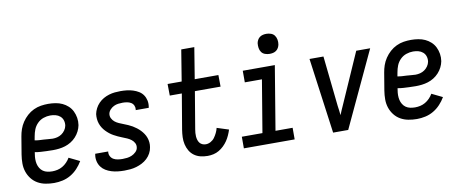

<svg xmlns="http://www.w3.org/2000/svg" viewBox="-65 -1017 3130 1303"><g transform="rotate(-10 1500.0 -365.5)"><path d="M219 8Q189 8 160 2.5Q131 -3 106.5 -17Q82 -31 64.5 -53.5Q47 -76 38 -103Q29 -130 29 -160Q29 -190 34 -221L54 -341Q58 -366 66.5 -390.5Q75 -415 90 -437.5Q105 -460 125.5 -478.5Q146 -497 170.5 -508.5Q195 -520 220.5 -524Q246 -528 271 -528Q296 -528 321 -524Q346 -520 367.5 -510Q389 -500 406.5 -484Q424 -468 434.5 -446.5Q445 -425 449 -400.5Q453 -376 449 -350Q445 -329 435 -309Q425 -289 409.5 -272Q394 -255 374.5 -243Q355 -231 334 -224.5Q313 -218 291.5 -215.5Q270 -213 249 -213Q238 -213 228 -213.5Q218 -214 207 -214H205Q185 -215 165 -216Q145 -217 125 -221L123 -207Q120 -190 120 -173Q120 -156 123.5 -140.5Q127 -125 135.5 -111Q144 -97 157 -88Q170 -79 186.5 -75.5Q203 -72 220 -72Q238 -72 256 -76Q274 -80 290.5 -89.5Q307 -99 321 -113.5Q335 -128 344 -144L418 -108Q403 -82 381.5 -59Q360 -36 333.5 -20.5Q307 -5 277.5 1.5Q248 8 219 8ZM261 -290Q277 -290 293 -294Q309 -298 323 -307.5Q337 -317 347 -331.5Q357 -346 360 -362Q363 -381 357.5 -398.5Q352 -416 338.5 -427.5Q325 -439 307.5 -443.5Q290 -448 271 -448Q248 -448 224.5 -440Q201 -432 183 -414Q165 -396 156 -373.5Q147 -351 143 -327L138 -300Q153 -297 168.5 -296Q184 -295 199.5 -294.5Q215 -294 230.5 -292Q246 -290 261 -290Z M703 8Q680 8 657.5 5.5Q635 3 614 -3.5Q593 -10 575 -21Q557 -32 544.5 -49Q532 -66 527 -88Q522 -110 526 -133L527 -139H617L616 -137Q614 -120 621.5 -106Q629 -92 642 -84.5Q655 -77 671.5 -74.5Q688 -72 704 -72Q720 -72 736 -74Q752 -76 767.5 -82.5Q783 -89 796.5 -102Q810 -115 812 -131Q815 -148 807.5 -162.5Q800 -177 787 -187Q774 -197 759 -203.5Q744 -210 728.5 -216Q713 -222 699 -228.5Q685 -235 670.5 -243Q656 -251 643.5 -261Q631 -271 620 -282.5Q609 -294 600.5 -307.5Q592 -321 586.5 -336.5Q581 -352 579.5 -369Q578 -386 580 -403Q584 -423 593.5 -441.5Q603 -460 618 -475.5Q633 -491 651.5 -501.5Q670 -512 690 -518Q710 -524 730 -526Q750 -528 770 -528Q792 -528 813.5 -525.5Q835 -523 855.5 -516.5Q876 -510 894 -499Q912 -488 923.5 -471Q935 -454 939.5 -433Q944 -412 940 -389L939 -383H849L850 -386Q852 -401 846 -414.5Q840 -428 827.5 -435.5Q815 -443 800 -445.5Q785 -448 770 -448Q755 -448 739.5 -446Q724 -444 709.5 -437Q695 -430 683.5 -417.5Q672 -405 669 -390Q666 -373 673.5 -358Q681 -343 693.5 -333Q706 -323 721 -316.5Q736 -310 751.5 -304Q767 -298 782 -291.5Q797 -285 810.5 -277Q824 -269 837 -259Q850 -249 861 -237.5Q872 -226 881 -212.5Q890 -199 895.5 -183.5Q901 -168 902.5 -151.5Q904 -135 901 -118Q898 -97 887.5 -77.5Q877 -58 861 -43Q845 -28 825.5 -18Q806 -8 785.5 -2Q765 4 744 6Q723 8 703 8Z M1277 8Q1251 8 1227 2Q1203 -4 1184 -18Q1165 -32 1153 -52.5Q1141 -73 1135.5 -97Q1130 -121 1131 -146.5Q1132 -172 1136 -197L1177 -440H1094L1093 -520H1190L1225 -735H1315L1280 -520H1443L1444 -440H1267L1224 -184Q1222 -172 1221 -159.5Q1220 -147 1221 -135Q1222 -123 1225.5 -111.5Q1229 -100 1236 -91Q1243 -82 1254 -77Q1265 -72 1278 -72Q1295 -72 1311.5 -81Q1328 -90 1338.5 -104.5Q1349 -119 1357 -135.5Q1365 -152 1369 -169L1450 -143Q1444 -124 1435.5 -105Q1427 -86 1415.5 -69Q1404 -52 1388.5 -37Q1373 -22 1355 -11.5Q1337 -1 1317 3.5Q1297 8 1277 8Z M1527 0V-80H1669L1729 -440H1611V-520H1832L1759 -80H1877V0ZM1811 -601Q1795 -601 1779.5 -606.5Q1764 -612 1755 -624.5Q1746 -637 1743.5 -653.5Q1741 -670 1743 -687Q1745 -698 1751 -709Q1757 -720 1767 -727Q1777 -734 1788.5 -736.5Q1800 -739 1812 -739Q1828 -739 1843.5 -733.5Q1859 -728 1868 -715.5Q1877 -703 1880 -686.5Q1883 -670 1880 -653Q1878 -642 1872 -631Q1866 -620 1856 -613Q1846 -606 1834.5 -603.5Q1823 -601 1811 -601Z M2142 0 2071 -520H2167L2204 -173Q2207 -157 2208.5 -140.5Q2210 -124 2212 -108Q2218 -124 2225.5 -140.5Q2233 -157 2240 -173L2393 -520H2489L2246 0Z M2719 8Q2689 8 2660 2.5Q2631 -3 2606.5 -17Q2582 -31 2564.5 -53.5Q2547 -76 2538 -103Q2529 -130 2529 -160Q2529 -190 2534 -221L2554 -341Q2558 -366 2566.5 -390.5Q2575 -415 2590 -437.5Q2605 -460 2625.5 -478.5Q2646 -497 2670.5 -508.5Q2695 -520 2720.5 -524Q2746 -528 2771 -528Q2796 -528 2821 -524Q2846 -520 2867.5 -510Q2889 -500 2906.5 -484Q2924 -468 2934.5 -446.5Q2945 -425 2949 -400.5Q2953 -376 2949 -350Q2945 -329 2935 -309Q2925 -289 2909.5 -272Q2894 -255 2874.5 -243Q2855 -231 2834 -224.5Q2813 -218 2791.5 -215.5Q2770 -213 2749 -213Q2738 -213 2728 -213.5Q2718 -214 2707 -214H2705Q2685 -215 2665 -216Q2645 -217 2625 -221L2623 -207Q2620 -190 2620 -173Q2620 -156 2623.5 -140.5Q2627 -125 2635.5 -111Q2644 -97 2657 -88Q2670 -79 2686.5 -75.5Q2703 -72 2720 -72Q2738 -72 2756 -76Q2774 -80 2790.5 -89.5Q2807 -99 2821 -113.5Q2835 -128 2844 -144L2918 -108Q2903 -82 2881.5 -59Q2860 -36 2833.5 -20.5Q2807 -5 2777.5 1.5Q2748 8 2719 8ZM2761 -290Q2777 -290 2793 -294Q2809 -298 2823 -307.5Q2837 -317 2847 -331.5Q2857 -346 2860 -362Q2863 -381 2857.5 -398.5Q2852 -416 2838.5 -427.5Q2825 -439 2807.5 -443.5Q2790 -448 2771 -448Q2748 -448 2724.5 -440Q2701 -432 2683 -414Q2665 -396 2656 -373.5Q2647 -351 2643 -327L2638 -300Q2653 -297 2668.5 -296Q2684 -295 2699.5 -294.5Q2715 -294 2730.5 -292Q2746 -290 2761 -290Z"/></g></svg>

Font: Iosevka SS18 Medium
Style: Italic
Weight: 500
Italic angle: -9°
Monospace: yes
Designer: Belleve Invis
Foundry: Belleve Invis
Version: Version 25.1.1; ttfautohint (v1.8.4)